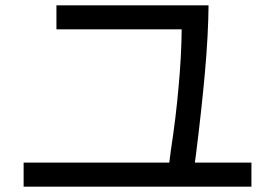

<svg xmlns="http://www.w3.org/2000/svg" viewBox="-20 -737 1040 726"><path d="M620.1 -122.1Q482.4 -122.1 69.3 -122.1Q69.3 -99.6 69.3 -31.2Q284.2 -31.2 930.7 -31.2Q930.7 -53.7 930.7 -122.1Q877 -122.1 716.8 -122.1Q717.8 -128.9 720.7 -150.4Q742.2 -321.3 754.9 -462.9Q767.6 -604.5 768.6 -716.8Q577.1 -716.8 193.4 -716.8Q193.4 -694.3 193.4 -626Q311.5 -626 667 -626Q666 -523.4 655.3 -409.2Q645.5 -294.9 626 -168Q624 -152.3 620.1 -122.1Z"/></svg>

Font: Aptus Gothic JP
Style: Medium
Weight: 400
Designer: Fuminori Ogawa / Motoya
Version: Version 1